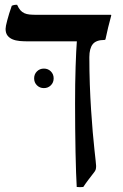

<svg xmlns="http://www.w3.org/2000/svg" viewBox="-20 -575 505 788"><path d="M409.2 -411.1Q374.5 -411.1 360.6 -393.6Q346.7 -376 346.7 -340.3Q346.7 -283.7 348.6 -228.8Q350.6 -173.8 353.8 -124.5Q356.9 -75.2 360.6 -33.2Q364.3 8.8 367.7 40Q370.6 67.9 372.6 85Q374.5 102.1 374.5 106.4Q374.5 115.7 372.6 121.3Q370.6 127 366.2 132.3Q355.5 146 343.3 162.1Q331.1 178.2 321.8 192.4Q308.1 193.8 294.9 192.4Q293.5 169.9 292.2 132.8Q291 95.7 290 49.8Q289.1 3.9 288.6 -47.6Q288.1 -99.1 288.1 -149.9Q288.1 -190.4 288.6 -229Q289.1 -267.6 290.3 -301Q291.5 -334.5 292.7 -361.3Q293.9 -388.2 295.4 -405.3H95.2Q77.6 -405.3 61 -406.7Q44.4 -408.2 31.5 -413.6Q18.6 -418.9 10.7 -429.2Q2.9 -439.5 2.9 -456.5Q2.9 -460.9 4.6 -470.2Q6.3 -479.5 9.8 -491.9Q13.2 -504.4 17.8 -519.8Q22.5 -535.2 28.3 -551.3Q33.2 -553.7 39.1 -554.7Q44.9 -555.7 50.3 -555.2Q56.6 -541 63.7 -533Q70.8 -524.9 80.1 -520.8Q89.4 -516.6 101.6 -515.4Q113.8 -514.2 130.4 -514.2H435.1Q437 -514.2 436.5 -511.2Q429.2 -484.4 423.8 -462.2Q418.5 -439.9 413.1 -414.6Q412.6 -411.1 409.2 -411.1ZM120.1 -253.4Q120.1 -270.5 131.6 -282Q143.1 -293.5 160.2 -293.5Q177.2 -293.5 188.7 -282Q200.2 -270.5 200.2 -253.4Q200.2 -236.3 188.7 -224.9Q177.2 -213.4 160.2 -213.4Q143.1 -213.4 131.6 -224.9Q120.1 -236.3 120.1 -253.4Z"/></svg>

Font: Federov2
Style: Regular
Weight: 400
Designer: Olexa M. Volochay | Cyreal.org
Foundry: Olexa M. Volochay | Cyreal.org
Version: Version 1.000